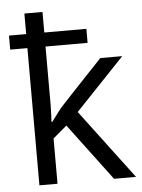

<svg xmlns="http://www.w3.org/2000/svg" viewBox="-54 -803 625 846"><g transform="rotate(-5 258.5 -380.0)"><path d="M9.8 -668.9H85.9V-759.8H166V-668.9H352.1V-606.9H166V-345.2L164.6 -300.8L163.1 -273.9H167L175.8 -285.6Q202.6 -321.8 212.4 -333.5Q222.2 -345.2 401.9 -535.2H499L282.2 -307.1L513.2 0H416L227.1 -252L166 -200.2V0H85.9V-606.9H9.8Z"/></g></svg>

Font: OpenSans
Style: Regular
Weight: 400
Foundry: Ascender Corporation
Version: Version 1.10